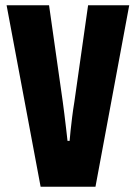

<svg xmlns="http://www.w3.org/2000/svg" viewBox="-20 -708 516 728"><path d="M134 0 5 -688H166L218 -322Q221 -303 224 -276Q227 -249 230.5 -222Q234 -195 236 -174H244Q245 -188 247.5 -211.5Q250 -235 253.5 -263.5Q257 -292 262 -322L314 -688H470L342 0Z"/></svg>

Font: Archivo ExtraCondensed ExtraBold
Style: Regular
Weight: 800
Width: 2
Designer: Hector Gatti
Foundry: Omnibus-Type
Version: Version 2.001